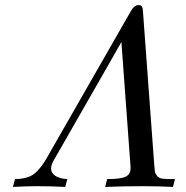

<svg xmlns="http://www.w3.org/2000/svg" viewBox="-20 -736 734 756"><path d="M30.8 0 39.1 -30.8Q90.8 -31.7 116.5 -53Q142.1 -74.2 166 -117.2L495.1 -691.9Q508.3 -715.8 524.9 -715.8Q528.8 -715.8 531.5 -715.3Q534.2 -714.8 536.1 -712.9Q538.1 -710.9 539.1 -709.5Q540 -708 541 -704.6Q542 -701.2 542 -700.2Q542 -699.2 542.5 -695.1Q543 -690.9 543 -689.9L586.9 -92.8Q588.9 -67.9 589.8 -60.5Q590.8 -53.2 598.4 -43.7Q606 -34.2 619.4 -32.5Q632.8 -30.8 660.2 -30.8H668.9L661.1 0Q606.9 -2.9 540 -2.9Q468.3 -2.9 394 0L401.9 -30.8Q455.1 -30.8 474.6 -40.3Q494.1 -49.8 494.1 -73.2V-78.1L458 -570.8L428.2 -518.1L189 -100.1Q181.2 -84 181.2 -73.2Q181.2 -54.2 198.5 -43.2Q215.8 -32.2 245.1 -30.8L236.8 0Q179.7 -2.9 124 -2.9Q86.9 -2.9 30.8 0Z"/></svg>

Font: CMU Classical Serif
Style: Italic
Weight: 500
Italic angle: -14.04°
Version: Version 0.7.0